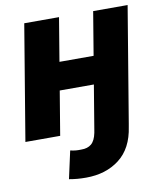

<svg xmlns="http://www.w3.org/2000/svg" viewBox="-90 -614 749 895"><g transform="rotate(-10 285.0 -166.5)"><path d="M484.4 0 481.9 14.2Q467.3 114.3 403.3 163.6Q339.4 212.9 245.1 212.9Q223.6 212.9 205.3 211.4Q187 210 165 206.1L193.8 75.2Q209 78.6 220 79.6Q231 80.6 245.6 80.1Q275.4 80.6 293.5 65.4Q311.5 50.3 318.8 14.2L321.3 0ZM436.5 -340.3 414.1 -208.5H135.3L156.7 -340.3ZM250.5 -545.9 159.7 0H-4.9L85.9 -545.9ZM575.2 -545.9 484.4 0H321.3L412.1 -545.9Z"/></g></svg>

Font: Inter Tight ExtraBold
Style: Italic
Weight: 800
Italic angle: -9.39999°
Designer: Rasmus Andersson
Foundry: rsms
Version: Version 3.004